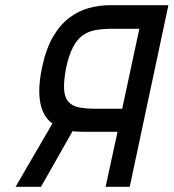

<svg xmlns="http://www.w3.org/2000/svg" viewBox="-20 -720 669 740"><path d="M405 -700Q363 -700 322.5 -689Q282 -678 246.5 -651Q211 -624 184 -577.5Q157 -531 142 -460Q130 -402 131.5 -359.5Q133 -317 146 -288.5Q159 -260 182 -244L40 0H138L260 -215Q266 -213 273 -213Q280 -213 287 -212.5Q294 -212 302 -212H433L387 0H480L629 -700ZM346 -301Q311 -301 285 -306Q259 -311 244 -327.5Q229 -344 227 -375.5Q225 -407 235 -460Q246 -509 261.5 -538.5Q277 -568 298.5 -583.5Q320 -599 348 -604Q376 -609 411 -609H517L451 -301Z"/></svg>

Font: Advent Pro SemiBold
Style: Italic
Weight: 600
Italic angle: -12°
Version: Version 3.000